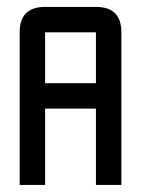

<svg xmlns="http://www.w3.org/2000/svg" viewBox="-20 -618 406 553"><path d="M109.9 -598.1H256.3Q329.6 -598.1 329.6 -524.9V-85.4H256.3V-305.2H109.9V-85.4H36.6V-524.9Q36.6 -598.1 109.9 -598.1ZM256.3 -524.9H109.9V-378.4H256.3Z"/></svg>

Font: BabelStone Khitan Seals
Style: Regular
Weight: 400
Designer: Andrew West
Foundry: BabelStone
Version: Version 1.004